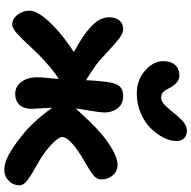

<svg xmlns="http://www.w3.org/2000/svg" viewBox="-18 -846 901 906"><g transform="rotate(90 433.0 -393.5)"><path d="M421.9 -587.9Q357.9 -587.9 313.5 -627Q269 -666 269 -712.9Q269 -749.5 287.4 -769.3Q305.7 -789.1 335.9 -789.1Q369.1 -789.1 393.1 -747.1Q395 -744.1 399.7 -734.9Q404.3 -725.6 407 -721.9Q409.7 -718.3 414.8 -712.9Q419.9 -707.5 426.5 -705.3Q433.1 -703.1 441.9 -703.1Q455.6 -703.1 469 -713.9Q482.4 -724.6 502.4 -749.3Q522.5 -773.9 527.8 -779.8Q543 -795.9 550.3 -803.2Q557.6 -810.5 570.3 -817.4Q583 -824.2 596.2 -824.2Q620.6 -824.2 633.3 -810.8Q646 -797.4 646 -774.9Q646 -746.6 629.9 -714.4Q613.8 -682.1 585.9 -653.8Q558.1 -625.5 514.4 -606.7Q470.7 -587.9 421.9 -587.9ZM96.2 0Q69.3 0 50 -25.4Q30.8 -50.8 30.8 -82Q30.8 -116.7 78.9 -169.9Q127 -223.1 199.2 -272.9Q207.5 -279.3 226.1 -291Q216.3 -296.9 181.2 -316.9Q123.5 -351.6 92.8 -385.5Q62 -419.4 62 -459Q62 -485.8 76.4 -504.9Q90.8 -523.9 118.2 -523.9Q136.2 -523.9 160.6 -505.9Q185.1 -487.8 222.9 -451.9Q260.7 -416 285.2 -397Q327.6 -367.2 358.9 -348.1Q362.3 -418.5 370.1 -464.8Q375 -493.2 389.4 -508.5Q403.8 -523.9 433.1 -523.9Q470.7 -523.9 491 -497.8Q511.2 -471.7 511.2 -437Q511.2 -416 502.7 -366.2Q494.1 -316.4 492.2 -298.8Q495.1 -303.2 500 -308.1Q595.7 -414.6 655.8 -454.1Q718.3 -497.1 757.8 -497.1Q789.6 -497.1 808.3 -474.4Q827.1 -451.7 827.1 -419.9Q827.1 -409.2 822 -399.9Q816.9 -390.6 804.7 -381.1Q792.5 -371.6 781.2 -364.7Q770 -357.9 748 -345Q726.1 -332 711.9 -323.2Q627 -268.6 627 -235.8Q627 -219.2 661.9 -185.8Q696.8 -152.3 746.1 -124Q807.1 -90.3 831.1 -72Q855 -53.7 855 -36.1Q855 -4.9 833.7 16.1Q812.5 37.1 782.2 37.1Q749 37.1 710.4 16.1Q671.9 -4.9 623 -43.9Q556.2 -95.7 491.2 -186Q490.7 -186.5 490 -187.5Q489.3 -188.5 488.8 -189Q494.1 -95.2 494.1 -91.8Q494.1 -55.7 475.6 -34.9Q457 -14.2 422.9 -14.2Q389.2 -14.2 367.2 -43Q345.2 -71.8 345.2 -120.1Q345.2 -129.9 346.4 -145.5Q347.7 -161.1 349.9 -183.6Q352.1 -206.1 353 -220.2Q311 -192.9 270 -154.8Q241.2 -129.9 202.4 -87.6Q163.6 -45.4 138.4 -22.7Q113.3 0 96.2 0Z"/></g></svg>

Font: Shantell Sans Irregular
Style: Bold
Weight: 700
Designer: Stephen Nixon, Anya Danilova, Shantell Martin
Foundry: Arrow Type
Version: Version 1.006;[9816181b4]